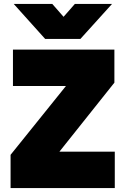

<svg xmlns="http://www.w3.org/2000/svg" viewBox="-20 -951 632 971"><path d="M33.5 0V-168L313.5 -516H45.5V-700H558.5V-533L280.5 -184H560.5V0ZM208.5 -754 49.5 -931H244.5L301.5 -866L358.5 -931H546.5L386.5 -754Z"/></svg>

Font: Geologica Cursive Black
Style: Regular
Weight: 900
Designer: Sindre Bremnes, Frode Helland
Foundry: Monokrom Skriftforlag AS
Version: Version 1.010;gftools[0.9.28]